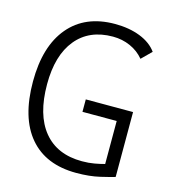

<svg xmlns="http://www.w3.org/2000/svg" viewBox="-107 -791 800 889"><g transform="rotate(15 293.0 -346.5)"><path d="M339.4 9.8Q192.9 9.8 114.7 -82.3Q36.6 -174.3 36.6 -347.7Q36.6 -517.1 115 -610.1Q193.4 -703.1 335.4 -703.1Q403.8 -703.1 456.5 -682.4Q509.3 -661.6 536.6 -623.5L490.2 -577.6Q463.9 -609.4 425 -626.7Q386.2 -644 341.3 -644Q228 -644 165.5 -567.6Q103 -491.2 103 -352.5Q103 -206.1 167.2 -127.7Q231.4 -49.3 351.1 -49.3Q383.3 -49.3 410.4 -54.2Q437.5 -59.1 458.5 -64.9V-271H294.4V-330.6H521V-19.5Q500.5 -13.2 451.7 -1.7Q402.8 9.8 339.4 9.8Z"/></g></svg>

Font: Cascadia Code NF Light
Style: Regular
Weight: 300
Monospace: yes
Designer: Aaron Bell
Foundry: Saja Typeworks
Version: Version 2404.023; ttfautohint (v1.8.4)